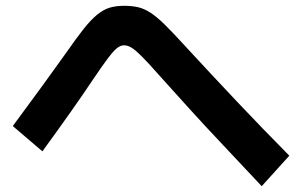

<svg xmlns="http://www.w3.org/2000/svg" viewBox="-20 -668 1040 661"><path d="M881 -27Q809 -104 748 -168.5Q687 -233 633.5 -292Q580 -351 527 -410Q490 -452 468.5 -473.5Q447 -495 433.5 -503.5Q420 -512 407 -512Q395 -512 383 -502.5Q371 -493 352 -468Q333 -443 300 -394Q266 -343 224 -283.5Q182 -224 126 -147L24 -234Q81 -311 126.5 -373.5Q172 -436 209 -488Q243 -537 268 -568.5Q293 -600 314.5 -617.5Q336 -635 357.5 -641.5Q379 -648 407 -648Q435 -648 456 -643Q477 -638 498.5 -624Q520 -610 547.5 -583Q575 -556 615 -512Q710 -409 797.5 -316.5Q885 -224 976 -132Z"/></svg>

Font: M PLUS 1 Thin
Style: Bold
Weight: 700
Version: Version 1.001